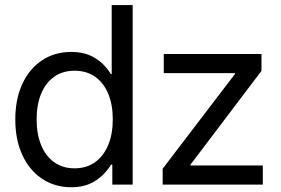

<svg xmlns="http://www.w3.org/2000/svg" viewBox="-20 -748 1138 778"><path d="M269 10.7Q201.7 10.7 150.4 -23.7Q99.1 -58.1 70.6 -119.6Q42 -181.2 42 -263.7Q42 -346.7 70.6 -408.2Q99.1 -469.7 150.4 -503.7Q201.7 -537.6 269 -537.6Q311.5 -537.6 342.3 -524.4Q373 -511.2 394.5 -490.7Q416 -470.2 429.2 -447.8H432.6V-727.5H517.6V0H435.1V-81.1H430.2Q416 -57.6 394 -36.6Q372.1 -15.6 341.6 -2.4Q311 10.7 269 10.7ZM281.7 -65.9Q330.6 -65.9 365.2 -90.8Q399.9 -115.7 418.5 -160.4Q437 -205.1 437 -264.2Q437 -323.7 418.7 -367.9Q400.4 -412.1 365.7 -436.8Q331.1 -461.4 281.7 -461.4Q234.4 -461.4 200 -437.3Q165.5 -413.1 147 -368.9Q128.4 -324.7 128.4 -264.2Q128.4 -204.1 147 -159.4Q165.5 -114.7 200.2 -90.3Q234.9 -65.9 281.7 -65.9ZM639.2 0V-64.5L932.1 -448.2V-451.7H643.6V-529.3H1039.6V-460.9L752 -81.1V-77.6H1044.9V0Z"/></svg>

Font: Inter 24pt
Style: Regular
Weight: 400
Designer: Rasmus Andersson
Foundry: rsms
Version: Version 4.001;git-66647c0bb